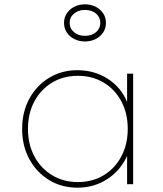

<svg xmlns="http://www.w3.org/2000/svg" viewBox="-20 -853 754 889"><path d="M338.5 16Q265.5 16 207.5 -19.2Q149.5 -54.5 116 -116Q82.5 -177.5 82.5 -256Q82.5 -335 116 -396.2Q149.5 -457.5 207.5 -492.8Q265.5 -528 338.5 -528Q416 -528 478 -488.8Q540 -449.5 568.5 -381V-512H596.5V0H568.5V-131Q537 -62.5 476 -23.2Q415 16 338.5 16ZM340.5 -10Q408 -10 460 -41.5Q512 -73 541.8 -128.8Q571.5 -184.5 571.5 -256Q571.5 -328 542 -383.5Q512.5 -439 460.2 -470.5Q408 -502 340.5 -502Q273.5 -502 221.2 -470.5Q169 -439 139.2 -383.5Q109.5 -328 109.5 -256Q109.5 -184.5 139.2 -129Q169 -73.5 221.2 -41.8Q273.5 -10 340.5 -10ZM373.5 -661Q346.5 -661 324.5 -672Q302.5 -683 289.5 -702.5Q276.5 -722 276.5 -747Q276.5 -772 289.5 -791.5Q302.5 -811 324.5 -822Q346.5 -833 373.5 -833Q400.5 -833 422.5 -822Q444.5 -811 457.5 -791.5Q470.5 -772 470.5 -747Q470.5 -722 457.5 -702.5Q444.5 -683 422.5 -672Q400.5 -661 373.5 -661ZM373.5 -687Q404.5 -687 424.5 -704Q444.5 -721 444.5 -747Q444.5 -773.5 424.5 -790.2Q404.5 -807 373.5 -807Q343 -807 322.8 -790.2Q302.5 -773.5 302.5 -747Q302.5 -721 322.8 -704Q343 -687 373.5 -687Z"/></svg>

Font: Spartan Thin Thin
Style: Regular
Weight: 250
Version: Version 1.004